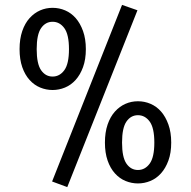

<svg xmlns="http://www.w3.org/2000/svg" viewBox="-20 -742 780 785"><path d="M255 23 193 0 479 -722 542 -700ZM60 -541Q60 -583 71 -615Q82 -647 101 -668Q120 -689 144 -699.5Q168 -710 195 -710Q222 -710 246.5 -699.5Q271 -689 289.5 -668Q308 -647 319.5 -615Q331 -583 331 -541Q331 -499 319.5 -467.5Q308 -436 289 -415Q270 -394 245.5 -384Q221 -374 195 -374Q169 -374 144.5 -384Q120 -394 101 -415Q82 -436 71 -467.5Q60 -499 60 -541ZM130 -541Q130 -481 148 -455Q166 -429 195 -429Q224 -429 243 -455Q262 -481 262 -541Q262 -601 243 -627Q224 -653 195 -653Q166 -653 148 -627Q130 -601 130 -541ZM409 -159Q409 -201 420 -233Q431 -265 450 -286Q469 -307 493 -317.5Q517 -328 544 -328Q571 -328 595.5 -317.5Q620 -307 638.5 -286Q657 -265 668.5 -233Q680 -201 680 -159Q680 -117 668.5 -85.5Q657 -54 638 -33Q619 -12 594.5 -2Q570 8 544 8Q518 8 493.5 -2Q469 -12 450 -33Q431 -54 420 -85.5Q409 -117 409 -159ZM479 -159Q479 -99 497 -73Q515 -47 544 -47Q573 -47 592 -73Q611 -99 611 -159Q611 -219 592 -245Q573 -271 544 -271Q515 -271 497 -245Q479 -219 479 -159Z"/></svg>

Font: Carrois Gothic
Style: Regular
Weight: 400
Designer: Ralph du Carrois
Foundry: Ralph du Carrois
Version: Version 1.001